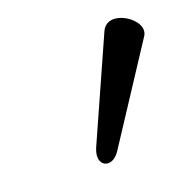

<svg xmlns="http://www.w3.org/2000/svg" viewBox="-55 -738 369 378"><g transform="rotate(-15 129.0 -549.0)"><path d="M146 -432 256 -637C273 -669 198 -709 183 -667L108 -450C95 -412 129 -400 146 -432Z"/></g></svg>

Font: Junicode Two Beta SemiCondensed Medium
Style: Italic
Weight: 500
Width: 4
Italic angle: -10°
Version: Version 1.063